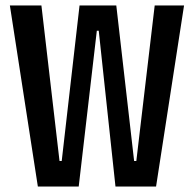

<svg xmlns="http://www.w3.org/2000/svg" viewBox="-20 -680 707 700"><path d="M118 0 16 -660H131L197 -93H205L270 -660H404L469 -93H477L544 -660H651L549 0H401L340 -568H333L267 0Z"/></svg>

Font: Bricolage Grotesque 48pt Condensed Medium
Style: Regular
Weight: 500
Width: 3
Designer: Mathieu Triay
Foundry: Atelier Triay
Version: Version 1.001;gftools[0.9.33.dev8+g029e19f]